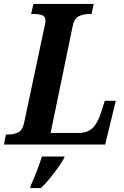

<svg xmlns="http://www.w3.org/2000/svg" viewBox="-40 -734 631 975"><path d="M-20 0 -10 -51H2Q29 -51 52 -61.5Q75 -72 83 -113L185 -594Q188 -605 189.5 -614Q191 -623 191 -629Q191 -651 174 -657Q157 -663 130 -663H118L130 -714H436L425 -663H413Q385 -663 361 -652Q337 -641 329 -601L217 -59H358Q406 -59 431.5 -85Q457 -111 474 -165L492 -222H548L494 0ZM116 209Q131 175 146.5 135.5Q162 96 173 61H288L285 70Q274 90 254.5 117.5Q235 145 212.5 172.5Q190 200 168 221H113Z"/></svg>

Font: Noto Serif Condensed
Style: Bold Italic
Weight: 700
Width: 3
Italic angle: -12°
Designer: Monotype Design Team
Foundry: Monotype Imaging Inc.
Version: Version 2.014